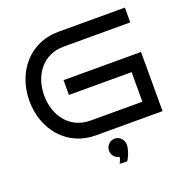

<svg xmlns="http://www.w3.org/2000/svg" viewBox="-157 -849 1196 1220"><g transform="rotate(-20 441.0 -238.5)"><path d="M817 -400H293V-300H717V-100H366C228 -100 144 -212 144 -350C144 -488 228 -600 366 -600H817V-700H366C172 -700 44 -543 44 -350C44 -156 172 0 366 0H817ZM531 123C531 88 504 60 471 60C438 60 411 88 411 120C411 151 433 176 462 180C456 206 446 222 446 222L497 223C497 223 529 175 531 123Z"/></g></svg>

Font: Bruno Ace
Style: Regular
Weight: 400
Designer: Astigmatic (AOETI)
Foundry: Astigmatic (AOETI)
Version: Version 1.000